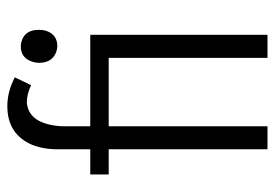

<svg xmlns="http://www.w3.org/2000/svg" viewBox="-134 -623 757 529"><g transform="rotate(-90 244.5 -358.5)"><path d="M161.1 0V-437.5H349.6V0H413.1V-488.3H161.1V-567.4Q167 -658.2 226.6 -663.1Q249 -663.1 274.4 -651.4L295.9 -696.3Q255.9 -716.8 216.8 -716.8Q139.6 -716.8 110.4 -649.4Q97.7 -618.2 97.7 -579.1V-488.3H28.3V-437.5H97.7V0ZM426.8 -629.9Q426.8 -668.9 394.5 -677.7Q388.7 -679.7 381.8 -679.7Q348.6 -679.7 338.9 -647.5Q335.9 -638.7 335.9 -629.9Q335.9 -592.8 366.2 -582Q374 -579.1 381.8 -579.1Q415 -579.1 424.8 -612.3Q426.8 -621.1 426.8 -629.9Z"/></g></svg>

Font: Yaldevi Colombo
Style: Regular
Weight: 400
Designer: Sol Matas, Denzil Rajitha, Kosala Senevirathne and Pathum Egodawatta
Foundry: Mooniak
Version: Version 1.020 ; ttfautohint (v1.6)